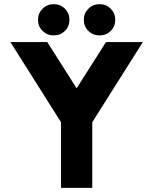

<svg xmlns="http://www.w3.org/2000/svg" viewBox="-20 -902 736 922"><path d="M489 -700H666L423 -315V0H273V-315L30 -700H207L348 -478ZM238.5 -732Q206.5 -732 184.5 -753.5Q162.5 -775 162.5 -807Q162.5 -838.5 184.5 -860.2Q206.5 -882 238.5 -882Q270 -882 291.8 -860.2Q313.5 -838.5 313.5 -807Q313.5 -775 291.8 -753.5Q270 -732 238.5 -732ZM458.5 -732Q426.5 -732 404.5 -753.5Q382.5 -775 382.5 -807Q382.5 -838.5 404.5 -860.2Q426.5 -882 458.5 -882Q490 -882 511.8 -860.2Q533.5 -838.5 533.5 -807Q533.5 -775 511.8 -753.5Q490 -732 458.5 -732Z"/></svg>

Font: Urbanist Black
Style: Regular
Weight: 900
Designer: Corey Hu
Foundry: Corey Hu
Version: Version 1.330; ttfautohint (v1.8.4.7-5d5b)